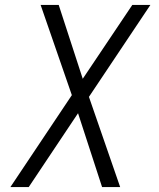

<svg xmlns="http://www.w3.org/2000/svg" viewBox="-20 -755 640 775"><path d="M22 0 270 -371 144 -735H217L314 -437L514 -735H587L339 -364L465 0H392L295 -298L96 0Z"/></svg>

Font: Iosevka SS04 Lt Ex Obl
Style: Regular
Weight: 300
Width: 7
Italic angle: -9°
Monospace: yes
Designer: Belleve Invis
Foundry: Belleve Invis
Version: Version 19.0.0; ttfautohint (v1.8.4)